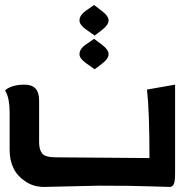

<svg xmlns="http://www.w3.org/2000/svg" viewBox="-38 -737 759 757"><path d="M62.5 -21.5Q0 -62 0 -146.5V-295.9Q0 -320.8 -4.2 -342.8Q-8.3 -364.7 -18.1 -380.9Q8.3 -403.3 59.1 -403.3Q116.2 -403.3 116.2 -341.8V-175.8Q116.2 -147 128.4 -131.8Q140.6 -116.7 182.6 -116.7L551.3 -113.8Q551.3 -299.3 541.5 -383.8L652.3 -403.3V-53.2Q652.3 -21.5 647 -10.7Q641.6 0 631.8 0Q611.3 0 549.1 -2.4Q486.8 -4.9 351.1 -4.9L135.3 0Q93.8 0 62.5 -21.5ZM333 -584 364.3 -560.5Q390.1 -541 390.1 -523.4Q390.1 -505.4 363.8 -485.4L335.4 -463.9L302.2 -487.3Q275.4 -505.9 275.4 -523.4Q275.4 -544.4 301.3 -562ZM333 -717.3 364.3 -693.4Q390.1 -673.8 390.1 -656.2Q390.1 -638.7 363.8 -618.7L335.4 -596.7L302.2 -620.1Q275.4 -638.7 275.4 -656.2Q275.4 -677.2 301.3 -695.3Z"/></svg>

Font: ALMAS
Style: Bold
Weight: 700
Designer: ALMAS Font/ by Husham Jawad Kadhim, derived from the Bainsely font by/ Paul James MIller
Foundry: High-Logic / Made with FontCreator
Version: Version 1.411;September 19, 2021;FontCreator 14.0.0.2814 32-